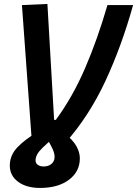

<svg xmlns="http://www.w3.org/2000/svg" viewBox="-20 -719 689 965"><path d="M181.2 225.6 199.2 117.7Q224 117.7 239.2 104.3Q254.4 91 254.4 69.3Q254.4 52.7 244.9 30.8Q235.4 8.8 211.4 -29.8L301.3 -51.8Q346.2 -16.1 363.8 15.1Q381.3 46.4 381.3 76.7Q381.3 143.5 326.5 184.6Q271.6 225.6 181.2 225.6ZM181.2 225.6Q112.6 225.6 71 194.6Q29.3 163.6 29.3 113.3Q29.3 61.5 67.2 21.7Q105 -18.1 163.6 -51.8L254.4 -29.8Q216.3 1.6 195.5 22Q174.6 42.4 166.7 57.4Q158.7 72.4 158.7 87.4Q158.7 101 169.8 109.3Q181 117.7 199.2 117.7ZM140.6 0 90.3 -693.4 218.3 -699.2 252 -116.7H260.7Q345.2 -231.4 407.7 -376.5Q470.2 -521.5 520 -693.4H648.9Q591.3 -486.8 509.3 -310.8Q427.2 -134.8 307.6 0L236.3 -24.9Z"/></svg>

Font: Cascadia Code PL
Style: Italic
Weight: 400
Italic angle: -10°
Monospace: yes
Designer: Aaron Bell
Foundry: Saja Typeworks
Version: Version 2404.023